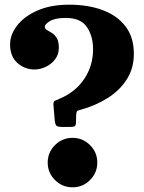

<svg xmlns="http://www.w3.org/2000/svg" viewBox="-20 -780 616 819"><path d="M171 -665.5Q171 -657 180 -652Q189 -647 201 -639.8Q213 -632.5 222 -618Q231 -603.5 231 -576.5Q231 -548 215.2 -527.2Q199.5 -506.5 175.5 -495Q151.5 -483.5 126.5 -483.5Q86.5 -483.5 54.8 -511Q23 -538.5 23 -591Q23 -632 52.8 -670.8Q82.5 -709.5 139 -734.8Q195.5 -760 275.5 -760Q356 -760 418.2 -736.8Q480.5 -713.5 515.8 -667Q551 -620.5 551 -550Q551 -489 521 -441.8Q491 -394.5 439.5 -362Q388 -329.5 324.5 -312Q313.5 -309 309.8 -306.8Q306 -304.5 305 -291L304 -256.5Q303.5 -243.5 297.5 -241Q291.5 -238.5 278.5 -238.5H249Q227.5 -238.5 221.8 -242.8Q216 -247 213.5 -266L208.5 -326Q206 -346.5 213.2 -349.8Q220.5 -353 235.5 -359.5Q302.5 -388 339.8 -444Q377 -500 377 -570Q377 -625.5 350.8 -664.5Q324.5 -703.5 261 -703.5Q214.5 -703.5 192.8 -690Q171 -676.5 171 -665.5ZM183.5 -86.5Q183.5 -130 214.5 -161Q245.5 -192 289.5 -192Q333 -192 364 -161Q395 -130 395 -86.5Q395 -43 364 -12Q333 19 289.5 19Q245.5 19 214.5 -12Q183.5 -43 183.5 -86.5Z"/></svg>

Font: Besley* Condensed Heavy
Style: Regular
Weight: 800
Width: 3
Designer: Owen Earl
Foundry: indestructible type*
Version: Version 3.000; ttfautohint (v1.8.3)